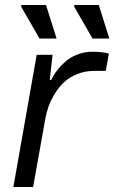

<svg xmlns="http://www.w3.org/2000/svg" viewBox="-20 -744 455 764"><path d="M348.1 -590.8 274.9 -717.8 275.9 -724.1H373L415 -590.8ZM137.2 -590.8 64 -717.8 64.9 -724.1H163.1L205.1 -590.8ZM33.2 0 126 -525.9H189L178.2 -425.8H184.1Q191.9 -443.8 205.6 -461.9Q219.2 -480 239 -497.8Q258.8 -515.6 287.4 -526.9Q315.9 -538.1 347.2 -538.1Q387.7 -538.1 413.1 -530.8L400.9 -461.9H355Q318.8 -461.9 287.8 -449.5Q256.8 -437 235.8 -417.7Q214.8 -398.4 198.7 -372.3Q182.6 -346.2 173.6 -321.3Q164.6 -296.4 160.2 -271L111.8 0Z"/></svg>

Font: Archivo Expanded Light
Style: Italic
Weight: 300
Width: 7
Italic angle: -10°
Designer: Hector Gatti
Foundry: Omnibus-Type
Version: Version 2.001